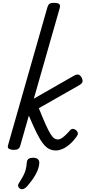

<svg xmlns="http://www.w3.org/2000/svg" viewBox="-20 -1035 604 1345"><path d="M74 15Q57 15 44 8Q31 1 36 -17L312 -984Q318 -1003 327.5 -1009Q337 -1015 357 -1015Q387 -1015 395.5 -1006Q404 -997 398 -977L217 -344L497 -504Q516 -515 528.5 -512.5Q541 -510 551 -493Q559 -479 558.5 -465Q558 -451 533 -437L252 -277Q281 -205 300.5 -161.5Q320 -118 334.5 -95.5Q349 -73 360.5 -65.5Q372 -58 384 -58Q396 -58 407 -64Q418 -70 433 -83Q448 -96 469 -120Q480 -133 490.5 -132.5Q501 -132 512 -124Q523 -114 525 -104.5Q527 -95 520 -83Q494 -46 467.5 -23.5Q441 -1 416.5 9Q392 19 372 19Q345 19 323.5 8Q302 -3 281 -30Q260 -57 236.5 -104.5Q213 -152 182 -225L121 -11Q117 2 107 8.5Q97 15 74 15ZM121 287Q109 279 107 268.5Q105 258 114 246Q131 219 142.5 197.5Q154 176 160 153.5Q166 131 168 101Q170 84 181.5 77Q193 70 212 70Q235 70 246 81Q257 92 255 111Q253 136 241 164Q229 192 210 219Q191 246 169 271Q157 284 145 288.5Q133 293 121 287Z"/></svg>

Font: Playwrite AU QLD
Style: Regular
Weight: 400
Designer: Veronika Burian, José Scaglione
Foundry: TypeTogether
Version: Version 1.002